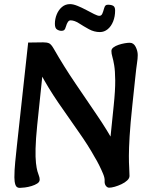

<svg xmlns="http://www.w3.org/2000/svg" viewBox="-20 -902 700 934"><path d="M76 12Q60 12 55 -3Q50 -18 50 -39Q50 -74 54 -113.5Q58 -153 62 -191L117 -695L190 -696Q208 -696 218.5 -691.5Q229 -687 242 -664Q290 -580 346 -497.5Q402 -415 453 -340Q504 -265 537 -203L511 -172L533 -387Q541 -464 540.5 -511Q540 -558 535.5 -584.5Q531 -611 526.5 -626Q522 -641 522 -654Q522 -664 532 -671.5Q542 -679 557 -684Q572 -689 586.5 -691.5Q601 -694 611 -694Q630 -694 640 -674Q650 -654 650 -634Q650 -617 646.5 -595Q643 -573 638 -524L624 -392Q614 -298 610.5 -238.5Q607 -179 607 -144Q607 -109 608.5 -87Q610 -65 610 -46Q610 -35 599 -24.5Q588 -14 571 -6Q554 2 538 6.5Q522 11 511 11Q502 11 495 2Q488 -7 489 -23Q490 -36 481.5 -56.5Q473 -77 462 -99Q451 -121 441 -137Q409 -195 361.5 -262Q314 -329 264 -402Q214 -475 174 -550L188 -552L161 -293Q154 -224 153 -179.5Q152 -135 155 -109Q158 -83 162 -69Q166 -55 169.5 -46.5Q173 -38 173 -28Q173 -17 161.5 -9.5Q150 -2 133.5 3Q117 8 101 10Q85 12 76 12ZM247 -786Q247 -810 256 -832Q265 -854 281.5 -868Q298 -882 321 -882Q336 -882 357 -873.5Q378 -865 399.5 -853.5Q421 -842 438 -833.5Q455 -825 463 -825Q473 -825 477.5 -835Q482 -845 486 -860Q489 -871 493 -875Q497 -879 505 -879Q522 -879 531 -873.5Q540 -868 540 -851Q540 -822 530.5 -798Q521 -774 504 -760Q487 -746 466 -746Q438 -746 412.5 -760Q387 -774 364.5 -788.5Q342 -803 323 -803Q316 -803 310.5 -795.5Q305 -788 300 -771Q297 -760 292.5 -756Q288 -752 279 -752Q268 -752 257.5 -758.5Q247 -765 247 -786Z"/></svg>

Font: Alkatra
Style: Regular
Weight: 400
Designer: Suman Bhandary
Version: Version 1.100;gftools[0.9.22]